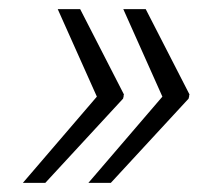

<svg xmlns="http://www.w3.org/2000/svg" viewBox="-20 -481 467 422"><path d="M156.2 -460.9 252.4 -273.4 251.5 -270.5H252L250.5 -264.2L79.6 -79.1H30.3L192.9 -268.6L106.9 -460.9ZM300.3 -460.9 396.5 -273.4 395.5 -270.5H396L394.5 -264.2L223.6 -79.1H174.3L336.9 -268.6L251 -460.9Z"/></svg>

Font: Franko
Style: Light Italic
Weight: 300
Designer: Google
Version: Version 1.200310; 2013